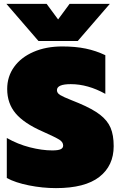

<svg xmlns="http://www.w3.org/2000/svg" viewBox="-20 -953 620 988"><path d="M13 -933H220L279 -853L338 -933H545L380 -742H178ZM15 -37V-243Q71 -211 133.5 -195Q196 -179 249 -179Q279 -179 292 -185Q305 -191 305 -204Q305 -222 285 -234.5Q265 -247 200 -276Q104 -318 60.5 -369.5Q17 -421 17 -495Q17 -559 52.5 -608.5Q88 -658 152.5 -686Q217 -714 300 -714Q368 -714 421 -703Q474 -692 522 -669V-470Q432 -520 344 -520Q273 -520 273 -489Q273 -474 289.5 -464Q306 -454 349 -437L386 -422Q457 -392 495 -362.5Q533 -333 549 -295.5Q565 -258 565 -201Q565 -100 491 -42.5Q417 15 268 15Q199 15 129 1Q59 -13 15 -37Z"/></svg>

Font: Prompt Black
Style: Regular
Weight: 900
Designer: Katatrad Team
Foundry: CadsonDemak
Version: Version 1.000